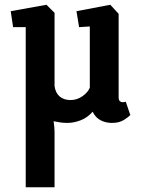

<svg xmlns="http://www.w3.org/2000/svg" viewBox="-20 -512 602 806"><path d="M88 274V-398H35L25 -465L175 -492L209 -458V-151Q211 -136 216.5 -125Q222 -114 231 -106.5Q240 -99 251.5 -95.5Q263 -92 276 -92Q303 -92 326 -108Q349 -124 357 -144V-401L312 -398L301 -465L443 -492L478 -454V-105Q478 -92 483 -87.5Q488 -83 494 -83Q499 -83 502.5 -83.5Q506 -84 508 -85L527 -29Q521 -22 501 -9Q481 4 450 4Q424 4 402.5 -7Q381 -18 369 -43Q347 -18 318.5 -7Q290 4 262 4Q248 4 233.5 2Q219 0 205 -3Q207 9 208 21Q209 33 209 41V274Z"/></svg>

Font: Kreon Light
Style: Regular
Weight: 300
Designer: Julia Petretta
Foundry: Julia Petretta and Eli Heuer
Version: Version 2.002